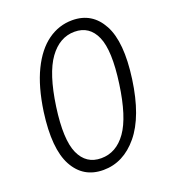

<svg xmlns="http://www.w3.org/2000/svg" viewBox="-136 -833 836 943"><g transform="rotate(-20 282.0 -361.0)"><path d="M243.5 11Q138.5 11 88.8 -80.8Q39 -172.5 64.5 -358.5Q82.5 -483.5 123 -566.8Q163.5 -650 221.5 -691.5Q279.5 -733 349 -733Q453 -733 503.2 -640Q553.5 -547 527.5 -360Q501.5 -174 425 -81.5Q348.5 11 243.5 11ZM253 -47Q332 -47 384.5 -121Q437 -195 460 -360Q483.5 -527 451 -601.5Q418.5 -676 340.5 -676Q262.5 -676 208.2 -601Q154 -526 130.5 -360Q107.5 -195.5 141 -121.2Q174.5 -47 253 -47Z"/></g></svg>

Font: Public Sans Thin ExtraLight
Style: Italic
Weight: 250
Italic angle: -8°
Version: Version 2.001